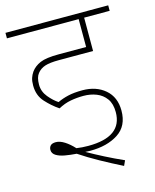

<svg xmlns="http://www.w3.org/2000/svg" viewBox="-111 -697 708 879"><g transform="rotate(-15 243.5 -257.5)"><path d="M270 -251Q239 -251 209 -245.5Q179 -240 150 -224Q117 -246 88.5 -277.5Q60 -309 60 -356Q60 -377 64.5 -391Q69 -405 78 -418Q94 -440 122 -452Q150 -464 210 -464H340V-596H0V-622H487V-596H366V-438H204Q161 -438 138 -430.5Q115 -423 101 -405Q87 -388 87 -353Q87 -320 109 -293.5Q131 -267 153 -253Q176 -264 204 -270.5Q232 -277 272 -277Q337 -277 379 -241Q421 -205 421 -141Q421 -68 368.5 -34Q316 0 236 0Q227 0 212 -1Q249 20 291 41.5Q333 63 378 83L367 107Q315 81 264.5 53Q214 25 172 -3Q143 -5 117.5 -9.5Q92 -14 76 -24Q60 -34 60 -51Q60 -63 67.5 -71Q75 -79 93 -79Q112 -79 134 -65Q156 -51 177 -28Q203 -24 233 -24Q394 -24 394 -141Q394 -181 376.5 -205Q359 -229 331 -240Q303 -251 270 -251Z"/></g></svg>

Font: Noto Sans Thin
Style: Regular
Weight: 100
Designer: Monotype Design Team
Foundry: Monotype Imaging Inc.
Version: Version 2.007